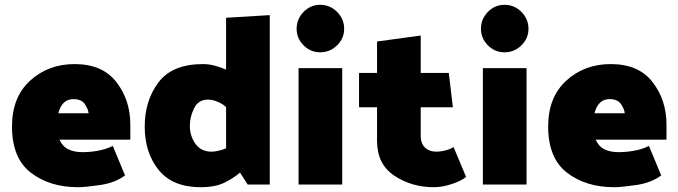

<svg xmlns="http://www.w3.org/2000/svg" viewBox="-20 -769 2827 800"><path d="M30 -242Q30 -364 105.5 -433Q181 -502 291 -502Q407 -502 465 -427Q523 -352 523 -250V-187H228Q240 -159 264.5 -147Q289 -135 323 -135Q355 -135 388.5 -141Q422 -147 450 -161L501 -38Q459 -7 397 2Q335 11 305 11Q187 11 108.5 -49.5Q30 -110 30 -242ZM349 -297Q348 -313 334 -334.5Q320 -356 286 -356Q261 -356 245.5 -340.5Q230 -325 223 -297Z M771 -245Q771 -202 794.5 -169.5Q818 -137 862 -137Q873 -137 891 -141Q909 -145 922 -151V-323Q908 -336 886.5 -345Q865 -354 847 -354Q806 -354 788.5 -317.5Q771 -281 771 -245ZM1104 -706V0H1012L980 -50Q958 -30 918.5 -9.5Q879 11 816 11Q699 11 641 -61Q583 -133 583 -241Q583 -350 640.5 -426Q698 -502 826 -502Q850 -502 874.5 -495.5Q899 -489 922 -479V-695Z M1314 -551Q1274 -551 1245 -580Q1216 -609 1216 -649Q1216 -690 1245 -719.5Q1274 -749 1314 -749Q1355 -749 1384.5 -719.5Q1414 -690 1414 -649Q1414 -609 1384.5 -580Q1355 -551 1314 -551ZM1224 0V-485H1406V0Z M1922 -32Q1904 -16 1863.5 -2.5Q1823 11 1788 11Q1695 11 1623 -37Q1551 -85 1551 -182V-322H1476V-465H1551V-596L1733 -621V-465H1850L1867 -322H1733V-202Q1733 -172 1750.5 -154.5Q1768 -137 1800 -137Q1813 -137 1833 -141.5Q1853 -146 1870 -156Z M2082 -551Q2042 -551 2013 -580Q1984 -609 1984 -649Q1984 -690 2013 -719.5Q2042 -749 2082 -749Q2123 -749 2152.5 -719.5Q2182 -690 2182 -649Q2182 -609 2152.5 -580Q2123 -551 2082 -551ZM1992 0V-485H2174V0Z M2264 -242Q2264 -364 2339.5 -433Q2415 -502 2525 -502Q2641 -502 2699 -427Q2757 -352 2757 -250V-187H2462Q2474 -159 2498.5 -147Q2523 -135 2557 -135Q2589 -135 2622.5 -141Q2656 -147 2684 -161L2735 -38Q2693 -7 2631 2Q2569 11 2539 11Q2421 11 2342.5 -49.5Q2264 -110 2264 -242ZM2583 -297Q2582 -313 2568 -334.5Q2554 -356 2520 -356Q2495 -356 2479.5 -340.5Q2464 -325 2457 -297Z"/></svg>

Font: Palanquin Dark
Style: Bold
Weight: 700
Designer: Pria Ravichandran
Version: Version 1.000